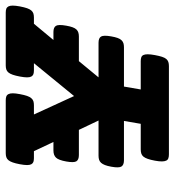

<svg xmlns="http://www.w3.org/2000/svg" viewBox="11 -631 620 682"><g transform="rotate(-90 321.0 -290.0)"><path d="M305.7 -579.6Q314 -579.6 319.3 -577.6Q324.7 -575.7 327.6 -570.1Q330.6 -564.5 330.6 -554.7Q330.6 -544.9 327.6 -529.3Q324.7 -513.7 321.3 -503.9Q317.9 -494.1 313.2 -488.8Q308.6 -483.4 302.5 -481.4Q296.4 -479.5 288.1 -479.5H255.4L320.8 -336.9L437.5 -479.5H412.1Q403.8 -479.5 398.4 -481.4Q393.1 -483.4 390.1 -488.8Q387.2 -494.1 387.2 -503.9Q387.2 -513.7 390.1 -529.3Q393.1 -544.9 396.5 -554.7Q399.9 -564.5 404.5 -570.1Q409.2 -575.7 415.3 -577.6Q421.4 -579.6 429.7 -579.6H617.2Q625.5 -579.6 630.9 -577.6Q636.2 -575.7 639.2 -570.1Q642.1 -564.5 642.1 -554.7Q642.1 -544.9 639.2 -529.3Q636.2 -513.7 632.8 -503.9Q629.4 -494.1 624.8 -488.8Q620.1 -483.4 614 -481.4Q607.9 -479.5 599.6 -479.5H577.6L520 -410.2H548.3Q564.9 -410.2 570.3 -401.1Q575.7 -392.1 570.8 -364.7Q568.4 -351.1 565.2 -342.3Q562 -333.5 557.4 -328.6Q552.7 -323.7 546.6 -321.8Q540.5 -319.8 532.2 -319.8H444.8L387.2 -250H510.3Q526.9 -250 532.2 -241Q537.6 -231.9 532.7 -204.6Q530.3 -190.9 527.1 -182.1Q523.9 -173.3 519.3 -168.5Q514.6 -163.6 508.5 -161.6Q502.4 -159.7 494.1 -159.7H354.5L344.2 -100.1H444.8Q453.1 -100.1 458.5 -98.1Q463.9 -96.2 466.6 -90.6Q469.2 -85 469.2 -75.2Q469.2 -65.4 466.3 -49.8Q463.4 -34.2 460.2 -24.4Q457 -14.6 452.4 -9.3Q447.8 -3.9 441.7 -2Q435.5 0 427.2 0H113.8Q105.5 0 99.9 -2Q94.2 -3.9 91.6 -9.3Q88.9 -14.6 88.6 -24.4Q88.4 -34.2 91.3 -49.8Q94.2 -65.4 97.7 -75.2Q101.1 -85 105.7 -90.6Q110.4 -96.2 116.7 -98.1Q123 -100.1 131.3 -100.1H222.2L232.4 -159.7H92.8Q76.2 -159.7 70.6 -168.5Q64.9 -177.2 69.8 -204.6Q72.3 -218.3 75.7 -227.1Q79.1 -235.8 83.7 -241Q88.4 -246.1 94.5 -248Q100.6 -250 108.9 -250H233.9L200.7 -319.8H111.3Q94.7 -319.8 89.1 -328.6Q83.5 -337.4 88.4 -364.7Q93.3 -392.1 102.1 -401.1Q110.8 -410.2 127.4 -410.2H157.7L125 -479.5H100.6Q92.3 -479.5 86.9 -481.4Q81.5 -483.4 78.6 -488.8Q75.7 -494.1 75.7 -503.9Q75.7 -513.7 78.6 -529.3Q81.5 -544.9 85 -554.7Q88.4 -564.5 93 -570.1Q97.7 -575.7 103.8 -577.6Q109.9 -579.6 118.2 -579.6Z"/></g></svg>

Font: Courier Prime
Style: Bold Italic
Weight: 700
Monospace: yes
Designer: Alan Dague-Greene
Foundry: Quote-Unquote Apps
Version: Version 1.202